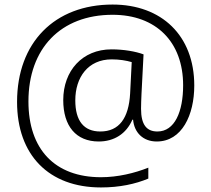

<svg xmlns="http://www.w3.org/2000/svg" viewBox="-20 -730 929 844"><path d="M834 -354C834 -574 690 -710 475 -710C220 -710 55 -543 55 -282C55 -49 194 94 424 94C505 94 575 79 632 55V7C572 31 498 49 424 49C221 49 105 -74 105 -284C105 -517 247 -665 475 -665C666 -665 785 -546 785 -355C785 -239 748 -152 672 -152C625 -152 600 -181 600 -252C600 -271 601 -293 602 -317L611 -491C576 -504 524 -513 470 -513C342 -513 258 -419 258 -290C258 -176 314 -108 414 -108C482 -108 535 -142 562 -204H565C570 -147 609 -108 669 -108C780 -108 834 -225 834 -354ZM311 -289C311 -390 367 -469 471 -469C505 -469 535 -464 559 -457L552 -319C546 -211 504 -152 421 -152C349 -152 311 -198 311 -289Z"/></svg>

Font: Noto Sans Sinhala UI Light
Style: Regular
Weight: 300
Designer: Jelle Bosma - Monotype Design Team
Foundry: Monotype Imaging Inc.
Version: Version 2.006